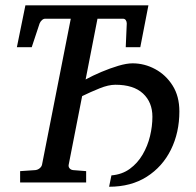

<svg xmlns="http://www.w3.org/2000/svg" viewBox="-20 -691 742 727"><path d="M659.2 -269Q659.2 -189 627.2 -124.3Q595.2 -59.6 535.6 -21.7Q476.1 16.1 393.1 16.1L401.9 -26.9Q442.4 -30.3 471.7 -51.8Q501 -73.2 520 -105.7Q539.1 -138.2 548.1 -175.8Q557.1 -213.4 557.1 -249Q557.1 -303.7 521.5 -336.9Q485.8 -370.1 417 -370.1Q390.6 -370.1 356.9 -356.4Q323.2 -342.8 291 -327.1L240.2 -67.9Q238.3 -60.1 243.2 -54Q248 -47.9 256.8 -46.9L306.2 -43V0H56.2V-43L113.8 -46.9Q123 -47.9 130.4 -54Q137.7 -60.1 139.2 -67.9L248 -620.1H150.9Q144.5 -620.1 138.7 -614.7Q132.8 -609.4 129.9 -602.1L100.1 -512.2H43.9L76.2 -670.9H542L511.2 -512.2H456.1L460 -602.1Q460 -609.4 456.3 -614.7Q452.6 -620.1 445.8 -620.1H349.1L304.2 -390.1Q331.1 -404.8 364 -418.7Q397 -432.6 428.2 -441.9Q459.5 -451.2 481.9 -451.2Q526.9 -451.2 567.4 -429.4Q607.9 -407.7 633.5 -367.2Q659.2 -326.7 659.2 -269Z"/></svg>

Font: Charis
Style: Italic
Weight: 400
Italic angle: -11°
Designer: Walt Agee, Miriam Martin, Annie Olsen, Victor Gaultney, Lorna Priest, Alan Ward, Bob Hallissy, Martin Hosken, Sharon Cor
Foundry: SIL Global
Version: Version 7.000